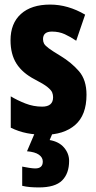

<svg xmlns="http://www.w3.org/2000/svg" viewBox="-20 -672 421 839"><path d="M358 -258Q358 -169 308.5 -126Q259 -83 173 -83Q134 -83 98 -90Q62 -97 27 -114V-251Q55 -234 90.5 -220Q126 -206 164 -206Q212 -206 212 -247Q212 -258 208 -268Q204 -278 187.5 -291.5Q171 -305 132 -325Q78 -353 52 -394Q26 -435 26 -496Q26 -570 71.5 -611Q117 -652 199 -652Q277 -652 352 -608L313 -494Q288 -511 263 -522.5Q238 -534 207 -534Q168 -534 168 -501Q168 -490 172.5 -481.5Q177 -473 193 -461Q209 -449 244 -428Q292 -399 325 -361Q358 -323 358 -258ZM282 31Q282 86 251.5 116.5Q221 147 150 147Q129 147 111.5 145.5Q94 144 77 140V56Q92 59 108 61.5Q124 64 134 64Q167 64 167 34Q167 16 150 4Q133 -8 98 -11L133 -93H211L197 -60Q238 -53 260 -27Q282 -1 282 31Z"/></svg>

Font: Noto Sans Kannada UI ExtraCondensed ExtraBold
Style: Regular
Weight: 800
Width: 2
Designer: Jelle Bosma - Monotype Design Team
Foundry: Monotype Imaging Inc.
Version: Version 2.005; ttfautohint (v1.8.4.7-5d5b)